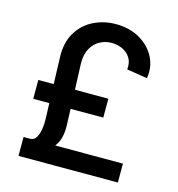

<svg xmlns="http://www.w3.org/2000/svg" viewBox="-109 -832 862 928"><g transform="rotate(15 322.0 -368.5)"><path d="M564.3 0H67.1V-94.5H101.6Q121.1 -95.5 131.2 -114Q141.3 -132.5 144.9 -157.5Q148.4 -182.5 147.7 -202.8L144.9 -284.8H64.6V-379.3H141.7L137.4 -512.1Q134.9 -586.6 165.5 -636.7Q196 -686.8 247.2 -712Q298.3 -737.2 357.2 -737.2Q427.2 -737.2 478.5 -707.2Q529.8 -677.2 554.5 -628.6Q579.2 -579.9 569.2 -523.4L466.6 -539.8Q470.2 -574.6 455.6 -597.7Q441.1 -620.7 415.7 -632.5Q390.3 -644.2 361.2 -644.2Q331 -644.2 304 -630.1Q277 -616.1 259.9 -586.8Q242.9 -557.5 242.9 -512.1L247.9 -379.3H415.1V-284.8H251.4L254.3 -205.6Q255.7 -172.2 249.1 -144Q242.5 -115.8 225.5 -94.5H564.3Z"/></g></svg>

Font: Inter UI Medium
Style: Regular
Weight: 500
Designer: Rasmus Andersson
Foundry: rsms
Version: 3.2;8d6f07862